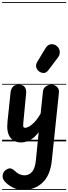

<svg xmlns="http://www.w3.org/2000/svg" viewBox="-25 -1349 652 1832"><path d="M175.5 10Q107.5 10 71.8 -38.8Q36 -87.5 46.5 -187.5L76 -469.5Q78.5 -495 95.2 -518Q112 -541 153 -541Q197 -541 212.2 -517Q227.5 -493 224.5 -460.5L197.5 -178Q194 -144.5 199.2 -137Q204.5 -129.5 217 -129.5Q226.5 -129.5 247.2 -139Q268 -148.5 297.8 -177.2Q327.5 -206 362.5 -264.5L385 -476Q388.5 -509 412.8 -525Q437 -541 465.5 -541Q496 -541 518.5 -520.5Q541 -500 537 -461.5L469 186Q454.5 324.5 380.5 393.8Q306.5 463 199 463Q137.5 463 90.2 436.5Q43 410 19.5 381Q-5 353 0.8 320.5Q6.5 288 33.5 270.5Q64 251 84.2 260.2Q104.5 269.5 117 282Q136.5 302.5 160 313.2Q183.5 324 208 324Q252 324 281 290.8Q310 257.5 318 175.5L344 -87Q300.5 -31 258.5 -10.5Q216.5 10 175.5 10ZM175.5 10Q107.5 10 71.8 -38.8Q36 -87.5 46.5 -187.5L76 -469.5Q78.5 -495 95.2 -518Q112 -541 153 -541Q197 -541 212.2 -517Q227.5 -493 224.5 -460.5L197.5 -178Q194 -144.5 199.2 -137Q204.5 -129.5 217 -129.5Q226.5 -129.5 247.2 -139Q268 -148.5 297.8 -177.2Q327.5 -206 362.5 -264.5L385 -476Q388.5 -509 412.8 -525Q437 -541 465.5 -541Q496 -541 518.5 -520.5Q541 -500 537 -461.5L469 186Q454.5 324.5 380.5 393.8Q306.5 463 199 463Q137.5 463 90.2 436.5Q43 410 19.5 381Q-5 353 0.8 320.5Q6.5 288 33.5 270.5Q64 251 84.2 260.2Q104.5 269.5 117 282Q136.5 302.5 160 313.2Q183.5 324 208 324Q252 324 281 290.8Q310 257.5 318 175.5L344 -87Q300.5 -31 258.5 -10.5Q216.5 10 175.5 10ZM353 -664Q330 -678 321.8 -704.2Q313.5 -730.5 330 -758L407 -885.5Q431 -925.5 463.8 -927.2Q496.5 -929 519.5 -907.5Q543 -886.5 545.2 -856.5Q547.5 -826.5 529 -802L436.5 -679.5Q418 -655 396.2 -653Q374.5 -651 353 -664ZM-5 455H607V463H-5ZM-5 -16H607V0H-5ZM-5 -549H607V-541H-5ZM-5 -1329H607V-1321H-5Z"/></svg>

Font: Edu SA Dotted Guide
Style: Regular
Weight: 400
Designer: Tina and Corey Anderson, Eben Sorkin, Mirko Velimirovic
Foundry: Google for Education
Version: Version 2.000